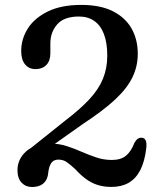

<svg xmlns="http://www.w3.org/2000/svg" viewBox="-20 -733 636 767"><path d="M119.8 -102.5 90.1 -131 240.1 -250.9Q299.9 -296.4 337.1 -336.5Q374.4 -376.7 391.4 -418.7Q408.5 -460.7 408.5 -510.5Q408.5 -562 395.2 -596.8Q381.9 -631.7 356.6 -649.3Q331.3 -667 295.3 -667Q235.7 -667 208.5 -635.6Q181.2 -604.2 181.2 -560.2V-520.4Q181.2 -490 165.1 -473.4Q149 -456.9 121.8 -456.9Q95.7 -456.9 80.2 -475.7Q64.7 -494.5 64.7 -529.4Q64.7 -577.5 91.4 -619.5Q118.2 -661.4 171.6 -687.4Q225.1 -713.4 304.5 -713.4Q380.8 -713.4 430.9 -688.1Q480.9 -662.8 505.7 -618.8Q530.4 -574.7 530.4 -518Q530.4 -468.5 509.2 -424.4Q487.9 -380.3 440.2 -335.6Q392.4 -291 313.1 -239.1ZM49.8 -53.3Q49.8 -96.9 84.2 -128.1Q118.6 -159.2 183.3 -159.2Q216.3 -159.2 246.6 -149.4Q276.9 -139.5 306.3 -126.6Q335.6 -113.7 365.2 -103.9Q394.8 -94 426.7 -94Q463 -94 483.5 -111.2Q504 -128.3 516.5 -161.4Q522.8 -173.3 530.3 -178.6Q537.7 -183.8 547.2 -182.8Q557.3 -181.8 561.9 -172.1Q566.5 -162.3 564.4 -141.7Q558.1 -87.4 540.3 -53.2Q522.4 -18.9 493.7 -2.6Q464.9 13.7 425.1 13.7Q395 13.7 370.6 6.1Q346.1 -1.6 324.7 -17.1Q303.3 -32.5 281.9 -56Q260.3 -76.1 246.1 -85.8Q231.9 -95.4 213.3 -95.4Q193.5 -95.4 184.3 -81Q175 -66.6 172.5 -41.4Q170.7 -23.1 162.5 -10.7Q154.2 1.7 140.4 7.9Q126.6 14 107 14Q82.8 14 66.3 -3.3Q49.8 -20.6 49.8 -53.3Z"/></svg>

Font: Fraunces SuperSoft 9pt
Style: Regular
Weight: 900
Version: Version 1.000;[b76b70a41]